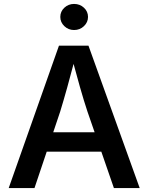

<svg xmlns="http://www.w3.org/2000/svg" viewBox="-20 -961 758 981"><path d="M24.4 0 281.2 -727.5H432.1L693.8 0H562L426.8 -391.1Q408.7 -445.3 388.7 -515.6Q368.7 -585.9 343.3 -680.2H368.2Q343.3 -585.4 323.5 -514.4Q303.7 -443.4 287.6 -391.1L156.2 0ZM168.9 -186V-285.2H549.3V-186ZM358.4 -807.6Q329.6 -807.6 308.8 -827.4Q288.1 -847.2 288.1 -874.5Q288.1 -902.3 308.8 -921.6Q329.6 -940.9 358.4 -940.9Q388.2 -940.9 408.9 -921.6Q429.7 -902.3 429.7 -874.5Q429.7 -847.2 408.9 -827.4Q388.2 -807.6 358.4 -807.6Z"/></svg>

Font: Inter Cardless
Style: Medium
Weight: 500
Designer: Rasmus Andersson
Foundry: rsms
Version: Version 4.001;git-9221beed3